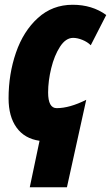

<svg xmlns="http://www.w3.org/2000/svg" viewBox="-20 -583 466 806"><path d="M146 8Q83 -1 49.5 -47.5Q16 -94 16 -170Q16 -272 47 -362Q78 -452 139 -507.5Q200 -563 285 -563Q367 -563 426 -520L361 -393Q347 -407 326 -415.5Q305 -424 287 -424Q256 -424 232 -387Q208 -350 195 -296.5Q182 -243 182 -195Q182 -129 218 -129Q272 -129 342 -164L261 203H105Z"/></svg>

Font: Noto Sans UI CondBlack
Style: Italic
Weight: 900
Width: 3
Italic angle: -12°
Designer: Monotype Design Team
Foundry: Monotype Imaging Inc.
Version: Version 1.001